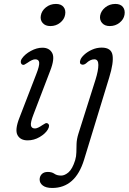

<svg xmlns="http://www.w3.org/2000/svg" viewBox="-20 -705 654 976"><path d="M236 -572.5Q210.5 -572.5 197 -588Q183.5 -603.5 187.5 -625.5Q191.5 -650 213.2 -667.5Q235 -685 264.5 -685Q290.5 -685 303 -669.5Q315.5 -654 311 -630Q307 -606.5 285.8 -589.5Q264.5 -572.5 236 -572.5ZM150.5 -124Q134.5 -83 137.2 -67.5Q140 -52 158 -52Q171 -52 195.5 -69Q203.5 -74 209.8 -77.5Q216 -81 222.5 -77.5Q236 -69 223 -46.5Q210.5 -25.5 181.8 -8.5Q153 8.5 120.5 8.5Q83.5 8.5 69 -18.2Q54.5 -45 79 -107L164.5 -328.5Q181 -370.5 179.2 -387Q177.5 -403.5 159 -403.5Q144.5 -403.5 120 -386Q112 -380.5 105.2 -377Q98.5 -373.5 92.5 -377Q86.5 -380.5 85.8 -389.2Q85 -398 91.5 -407.5Q107 -430 137 -446.2Q167 -462.5 195.5 -462.5Q231 -462.5 245.5 -435.2Q260 -408 234.5 -343.5ZM538 -572.5Q512.5 -572.5 499 -588Q485.5 -603.5 489 -625.5Q493.5 -650 515.2 -667.5Q537 -685 566.5 -685Q592.5 -685 604.8 -669.5Q617 -654 613 -630Q609 -606.5 587.8 -589.5Q566.5 -572.5 538 -572.5ZM535 -310.5 407.5 106.5Q363.5 250.5 245.5 250.5Q214 250.5 197.8 238.2Q181.5 226 181.5 207.5Q181.5 191.5 192.2 180.2Q203 169 223 169Q243.5 169 256.5 178.2Q269.5 187.5 291 187.5Q309 187.5 328.5 170.8Q348 154 362 109.5Q368 89.5 368.2 69Q368.5 48.5 369.2 25.5Q370 2.5 378.5 -25L465.5 -300Q480 -346.5 480 -375Q480 -403.5 459.5 -403.5Q438.5 -403.5 417.5 -383Q407 -374.5 396.5 -376.5Q381.5 -380.5 388.5 -400Q392.5 -412.5 408.5 -427.2Q424.5 -442 448 -452.5Q471.5 -463 497 -463Q545.5 -463 552 -424.8Q558.5 -386.5 535 -310.5Z"/></svg>

Font: Fraunces 9pt S100 Light
Style: Italic
Weight: 300
Italic angle: -16°
Version: Version 1.000; ttfautohint (v1.8.3)